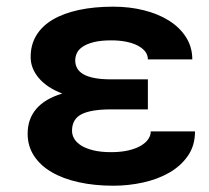

<svg xmlns="http://www.w3.org/2000/svg" viewBox="-20 -558 640 587"><path d="M319.8 -223.6Q258.3 -223.6 229.2 -208.7Q200.2 -193.8 200.2 -158.2Q200.2 -145.5 207 -133.8Q213.9 -122.1 228.3 -113Q242.7 -104 265.4 -98.4Q288.1 -92.8 319.8 -92.8Q348.6 -92.8 371.3 -97.9Q394 -103 409.4 -111.8Q424.8 -120.6 432.9 -132.1Q440.9 -143.6 440.9 -156.2H576.2Q576.2 -112.8 554.4 -81.5Q532.7 -50.3 497.3 -30Q461.9 -9.8 417.2 0Q372.6 9.8 326.7 9.8Q268.6 9.8 220.2 -1Q171.9 -11.7 137.2 -32.2Q102.5 -52.7 83.5 -82.3Q64.5 -111.8 64.5 -149.4Q64.5 -194.3 91.1 -225.3Q117.7 -256.3 170.4 -272Q124 -289.6 98.9 -319.1Q73.7 -348.6 73.7 -383.8Q73.7 -421.4 91.3 -450.2Q108.9 -479 141.8 -498.3Q174.8 -517.6 221.4 -527.6Q268.1 -537.6 326.7 -537.6Q376 -537.6 419.9 -526.6Q463.9 -515.6 496.8 -494.9Q529.8 -474.1 548.8 -444.1Q567.9 -414.1 567.9 -376.5H432.1Q432.1 -390.1 423.6 -400.9Q415 -411.6 399.9 -419.2Q384.8 -426.8 364.5 -430.7Q344.2 -434.6 320.3 -434.6Q288.1 -434.6 266.8 -429.2Q245.6 -423.8 232.9 -415.3Q220.2 -406.7 215.1 -395.8Q210 -384.8 210 -373.5Q210 -360.4 215.6 -349.9Q221.2 -339.4 234.1 -331.5Q247.1 -323.7 268.1 -319.6Q289.1 -315.4 319.8 -315.4H432.1V-223.6Z"/></svg>

Font: Roboto Mono
Style: Bold
Weight: 700
Designer: Google
Version: Version 2.000985; 2015; ttfautohint (v1.3)